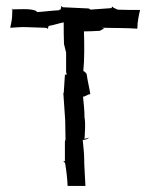

<svg xmlns="http://www.w3.org/2000/svg" viewBox="-20 -605 501 636"><path d="M14 -513C31 -514 51 -516 69 -515L130 -513C133 -513 138 -511 139 -509V-510C139 -511 140 -517 141 -519C159 -522 175 -528 191 -531C191 -508 191 -483 192 -459L199 -431V-366C199 -364 201 -360 202 -359C201 -359 197 -358 195 -357L191 -295L190 -294L196 -206C196 -186 197 -163 197 -143C196 -141 196 -138 195 -136V-72C194 -72 193 -71 192 -70C193 -68 195 -65 196 -63C200 -39 203 -12 204 11H263C262 -13 260 -39 259 -65V-73C259 -96 256 -121 254 -142C258 -140 271 -145 274 -148V-149C272 -148 270 -148 268 -147C265 -147 262 -146 260 -144C261 -167 264 -195 260 -216C260 -239 257 -264 255 -285C262 -284 270 -293 279 -293V-294C276 -314 270 -337 267 -360C266 -362 258 -371 256 -369C258 -389 259 -414 259 -435C259 -457 259 -481 258 -501C275 -501 294 -502 311 -503L320 -508C322 -509 324 -509 325 -509V-510C323 -510 321 -512 319 -513H321L384 -512C400 -512 419 -511 434 -510L435 -511C435 -534 440 -554 444 -572C420 -572 395 -572 370 -573L357 -579C355 -580 353 -582 353 -583H352C352 -582 350 -579 348 -578C325 -577 300 -574 278 -573L279 -574C279 -575 275 -576 273 -577L188 -581C186 -582 184 -584 183 -585H182C183 -583 183 -580 182 -578C182 -577 181 -575 181 -574C179 -574 176 -572 175 -571C151 -570 124 -566 103 -565C103 -566 98 -570 97 -570C77.9 -577.2 44.1 -574 21 -574L20 -548C19 -536 16 -524 14 -514ZM17 -574 18 -573 19 -574ZM19 -574C20 -575 20 -576 21 -577V-574ZM187 -64C188 -65 188 -66 188 -66L187 -65ZM188 -66 189 -67ZM189 -67C191 -69 191 -72 191 -74C191 -73 191 -71 192 -70C190 -69 190 -68 189 -67ZM189 -293V-296H190V-294C189 -294 189 -293 189 -293ZM189 -296C189 -296 190 -297 190 -298H189Z"/></svg>

Font: Charger Mayhem
Style: Regular
Weight: 400
Designer: Jasper
Foundry: Cannot Into Space Fonts
Version: Version 0.98